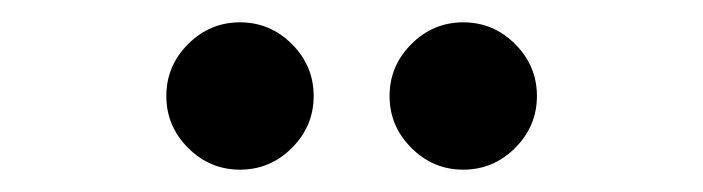

<svg xmlns="http://www.w3.org/2000/svg" viewBox="-20 -670 630 172"><path d="M329 -584Q329 -611 348.5 -630.5Q368 -650 395 -650Q422 -650 441.5 -630.5Q461 -611 461 -584Q461 -557 441.5 -537.5Q422 -518 395 -518Q368 -518 348.5 -537.5Q329 -557 329 -584ZM129 -584Q129 -611 148.5 -630.5Q168 -650 195 -650Q222 -650 241.5 -630.5Q261 -611 261 -584Q261 -557 241.5 -537.5Q222 -518 195 -518Q168 -518 148.5 -537.5Q129 -557 129 -584Z"/></svg>

Font: Aref Ruqaa Ink
Style: Bold
Weight: 700
Designer: Abdullah Aref
Version: Version 1.005